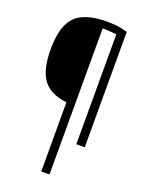

<svg xmlns="http://www.w3.org/2000/svg" viewBox="-167 -782 812 1072"><g transform="rotate(20 239.0 -246.0)"><path d="M279 -702Q352 -702 400 -685V0H350V-653Q302 -658 267 -658V210H218V-201Q120 -212 77 -270Q34 -328 34 -450Q34 -588 90 -645Q146 -702 279 -702Z"/></g></svg>

Font: exo2condensed_l
Style: Regular
Weight: 300
Width: 3
Designer: Natanael Gama
Version: Version 1.001;PS 001.001;hotconv 1.0.70;makeotf.lib2.5.58329